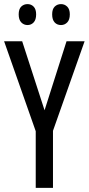

<svg xmlns="http://www.w3.org/2000/svg" viewBox="-20 -915 432 935"><path d="M197 -378 304 -714H392L238 -278V0H154V-276L0 -714H88ZM71 -845Q71 -871 83.5 -883Q96 -895 114 -895Q132 -895 144 -882.5Q156 -870 156 -845Q156 -819 144 -806Q132 -793 114 -793Q96 -793 83.5 -806Q71 -819 71 -845ZM234 -845Q234 -871 246.5 -883Q259 -895 277 -895Q295 -895 307.5 -882.5Q320 -870 320 -845Q320 -819 307.5 -806Q295 -793 277 -793Q258 -793 246 -806Q234 -819 234 -845Z"/></svg>

Font: Noto Sans ExtraCondensed
Style: Regular
Weight: 400
Width: 2
Designer: Monotype Design Team
Foundry: Monotype Imaging Inc.
Version: Version 2.013